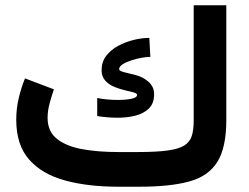

<svg xmlns="http://www.w3.org/2000/svg" viewBox="-20 -707 944 727"><path d="M427.2 -131.3H501.5Q572.8 -131.3 615.2 -137.2Q657.7 -143.1 678.7 -156.7Q699.7 -170.4 706.5 -193.4Q713.4 -216.3 713.4 -250.5V-687H836.9V-252Q836.9 -148.4 803 -94Q769 -39.6 696.5 -19.8Q624 0 507.8 0H427.2Q314 0 227.1 -23.4Q140.1 -46.9 90.8 -102.3Q41.5 -157.7 41.5 -253.9Q41.5 -295.9 51 -335.9Q60.5 -376 74.7 -410.2L184.1 -368.7Q176.3 -346.2 168.2 -316.9Q160.2 -287.6 160.2 -261.2Q160.2 -209.5 195.3 -181.4Q230.5 -153.3 290.8 -142.3Q351.1 -131.3 427.2 -131.3ZM348.1 -335.9Q384.3 -328.6 426.8 -328.6Q456.1 -328.6 477.5 -333Q499 -337.4 499 -347.7Q499 -353.5 485.6 -357.2Q472.2 -360.8 452.1 -365.5Q432.1 -370.1 412.1 -378.4Q392.1 -386.7 378.4 -401.9Q364.7 -417 364.7 -441.4Q364.7 -473.1 382.3 -495.8Q399.9 -518.6 427.5 -533.4Q455.1 -548.3 486.3 -555.9Q517.6 -563.5 545.4 -563.5L549.3 -491.7Q536.6 -491.7 516.8 -488.3Q497.1 -484.9 477.3 -478.5Q457.5 -472.2 444.3 -463.6Q431.2 -455.1 431.2 -445.3Q431.2 -438 450.2 -433.6Q469.2 -429.2 494.9 -422.4Q520.5 -415.5 539.1 -399.9Q550.3 -391.1 556.9 -378.9Q563.5 -366.7 563.5 -349.6Q563.5 -315.4 543.7 -296.1Q523.9 -276.9 492.4 -269Q460.9 -261.2 424.8 -261.2Q405.8 -261.2 386 -262.9Q366.2 -264.6 348.1 -267.6Z"/></svg>

Font: Vazirmatn RD
Style: Bold
Weight: 700
Designer: Saber Rastikerdar
Foundry: Saber Rastikerdar
Version: Version 32.102